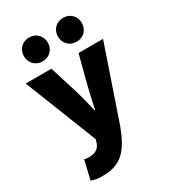

<svg xmlns="http://www.w3.org/2000/svg" viewBox="-219 -824 979 1114"><g transform="rotate(-30 271.0 -267.0)"><path d="M132 188C256 188 310 127 362 -8L530 -500H366L316 -308C304 -260 294 -214 284 -166H280C268 -216 258 -262 244 -308L184 -500H12L202 -18L196 4C186 34 164 54 118 54C108 54 102 54 86 50L56 176C78 184 98 188 132 188ZM162 -562C209 -562 242 -597 242 -642C242 -687 209 -722 162 -722C115 -722 82 -687 82 -642C82 -597 115 -562 162 -562ZM390 -562C437 -562 470 -597 470 -642C470 -687 437 -722 390 -722C343 -722 310 -687 310 -642C310 -597 343 -562 390 -562Z"/></g></svg>

Font: Source Sans Pro Black
Style: Regular
Weight: 900
Designer: Paul D. Hunt
Foundry: Adobe Systems Incorporated
Version: Version 3.006;hotconv 1.0.111;makeotfexe 2.5.65597